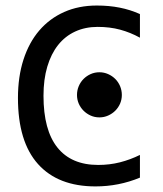

<svg xmlns="http://www.w3.org/2000/svg" viewBox="-20 -666 590 694"><path d="M485.8 -23.9Q409.2 7.8 325.2 7.8Q189.9 7.8 117.4 -73Q44.9 -153.8 44.9 -312Q44.9 -388.7 64.9 -450.7Q85 -512.7 122.1 -555.9Q159.2 -599.1 211.9 -622.6Q264.6 -646 330.1 -646Q374.5 -646 412.6 -638.4Q450.7 -630.9 485.8 -615.2V-529.8Q451.2 -548.8 414.1 -558.8Q377 -568.8 333 -568.8Q288.1 -568.8 251.7 -552Q215.3 -535.2 189.9 -503.2Q164.6 -471.2 150.9 -425Q137.2 -378.9 137.2 -319.8Q137.2 -195.8 187.5 -132.8Q237.8 -69.8 335 -69.8Q376 -69.8 413.6 -79.3Q451.2 -88.9 485.8 -106ZM339.4 -404.8Q356 -404.8 370.8 -398.2Q385.7 -391.6 396.7 -380.6Q407.7 -369.6 414.1 -354.5Q420.4 -339.4 420.4 -322.8Q420.4 -306.2 414.1 -291.5Q407.7 -276.9 396.7 -265.9Q385.7 -254.9 370.8 -248.3Q356 -241.7 339.4 -241.7Q322.3 -241.7 307.6 -248.3Q293 -254.9 282 -265.9Q271 -276.9 264.6 -291.5Q258.3 -306.2 258.3 -322.8Q258.3 -339.4 264.6 -354.5Q271 -369.6 282 -380.6Q293 -391.6 307.6 -398.2Q322.3 -404.8 339.4 -404.8Z"/></svg>

Font: Code New Roman
Style: Regular
Weight: 400
Monospace: yes
Designer: Sam Radian
Foundry: Code New Roman
Version: Version 2.00 November 29, 2014